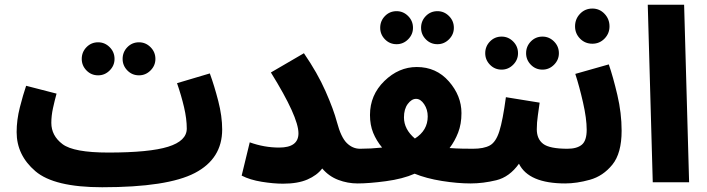

<svg xmlns="http://www.w3.org/2000/svg" viewBox="-20 -767 2976 808"><path d="M410 21Q685 21 800 -39Q915 -99 915 -222Q915 -278 898.5 -342Q882 -406 863 -458L725 -417Q743 -365 754.5 -316Q766 -267 766 -226Q766 -174 687.5 -149.5Q609 -125 436 -125ZM410 21 456 -11 436 -125Q290 -125 243 -160.5Q196 -196 196 -250Q196 -280 203 -312Q210 -344 218 -373L90 -406Q77 -368 63.5 -315Q50 -262 50 -211Q50 -114 129 -46.5Q208 21 410 21ZM565 -450Q593 -450 613.5 -470.5Q634 -491 634 -519Q634 -548 613.5 -568.5Q593 -589 565 -589Q536 -589 516 -568.5Q496 -548 496 -519Q496 -491 516 -470.5Q536 -450 565 -450ZM393 -450Q421 -450 441.5 -470.5Q462 -491 462 -519Q462 -548 441.5 -568.5Q421 -589 393 -589Q364 -589 344 -568.5Q324 -548 324 -519Q324 -491 344 -470.5Q364 -450 393 -450Z M1485 5Q1567 5 1567 -70Q1567 -99 1549.5 -120Q1532 -141 1495 -141Q1464 -141 1439.5 -165Q1415 -189 1398 -253Q1384 -306 1350 -383Q1316 -460 1259 -543L1120 -462Q1236 -275 1236 -206Q1236 -146 1155 -146Q1092 -146 1031 -168L997 -28Q1032 -10 1081.5 -2Q1131 6 1171 6Q1233 6 1273.5 -11.5Q1314 -29 1336 -58Q1364 -25 1403.5 -10Q1443 5 1485 5Z M2042 -70Q2042 -99 2024 -120Q2006 -141 1971 -141Q1950 -141 1924.5 -141.5Q1899 -142 1872 -144Q1894 -173 1908 -209Q1922 -245 1922 -291Q1922 -364 1869 -424.5Q1816 -485 1734 -485Q1658 -485 1597.5 -426Q1537 -367 1537 -283Q1537 -241 1550.5 -208Q1564 -175 1588 -146Q1540 -141 1495 -141L1485 5Q1533 5 1604 -4.5Q1675 -14 1725 -36Q1774 -16 1839.5 -5.5Q1905 5 1961 5Q1999 5 2020.5 -16.5Q2042 -38 2042 -70ZM1680 -273Q1680 -308 1696 -329.5Q1712 -351 1731 -351Q1750 -351 1765 -328.5Q1780 -306 1780 -277Q1780 -218 1726 -184Q1680 -223 1680 -273ZM1821 -581Q1849 -581 1869.5 -601.5Q1890 -622 1890 -650Q1890 -679 1869.5 -699.5Q1849 -720 1821 -720Q1792 -720 1772 -699.5Q1752 -679 1752 -650Q1752 -622 1772 -601.5Q1792 -581 1821 -581ZM1649 -581Q1677 -581 1697.5 -601.5Q1718 -622 1718 -650Q1718 -679 1697.5 -699.5Q1677 -720 1649 -720Q1620 -720 1600 -699.5Q1580 -679 1580 -650Q1580 -622 1600 -601.5Q1620 -581 1649 -581Z M2440 -70Q2440 -99 2422.5 -120Q2405 -141 2369 -141Q2293 -141 2266 -161.5Q2239 -182 2239 -223Q2239 -251 2243.5 -281.5Q2248 -312 2251 -335L2109 -358Q2096 -261 2081.5 -215Q2067 -169 2041.5 -155Q2016 -141 1970 -141L1960 5Q2013 5 2068.5 -8.5Q2124 -22 2164 -78Q2205 5 2359 5Q2440 5 2440 -70ZM2263 -474Q2291 -474 2311.5 -494.5Q2332 -515 2332 -543Q2332 -572 2311.5 -592.5Q2291 -613 2263 -613Q2234 -613 2214 -592.5Q2194 -572 2194 -543Q2194 -515 2214 -494.5Q2234 -474 2263 -474ZM2091 -474Q2119 -474 2139.5 -494.5Q2160 -515 2160 -543Q2160 -572 2139.5 -592.5Q2119 -613 2091 -613Q2062 -613 2042 -592.5Q2022 -572 2022 -543Q2022 -515 2042 -494.5Q2062 -474 2091 -474Z M2358 5Q2407 5 2462.5 -10.5Q2518 -26 2557 -74Q2596 -122 2596 -217Q2596 -291 2578 -367.5Q2560 -444 2542 -496L2401 -456Q2418 -404 2433.5 -336Q2449 -268 2449 -221Q2449 -175 2428.5 -158Q2408 -141 2368 -141ZM2473 -583Q2503 -583 2524 -604.5Q2545 -626 2545 -656Q2545 -687 2524 -709Q2503 -731 2473 -731Q2442 -731 2421 -709Q2400 -687 2400 -656Q2400 -626 2421 -604.5Q2442 -583 2473 -583Z M2727 0 2706 -747H2859L2880 0Z"/></svg>

Font: Noto Sans Arabic Condensed Extra
Style: Regular
Weight: 800
Width: 3
Designer: Nadine Chahine - Monotype Design Team
Foundry: Monotype Imaging Inc.
Version: Version 1.902